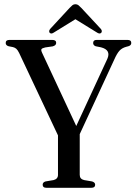

<svg xmlns="http://www.w3.org/2000/svg" viewBox="-20 -889 645 909"><path d="M430.5 -14.5Q430.5 0 413 0H199Q182 0 182 -14.5Q182 -26 195.5 -30L234 -36.5Q254.5 -42 254.5 -61V-248L70.5 -638.5Q63.5 -652.5 57.2 -658Q51 -663.5 41.5 -666L21 -670Q7 -674 7 -685.5Q7 -700 24.5 -700H227.5Q246 -700 246 -686Q246 -674 229.5 -669.5L194.5 -664.5Q179 -661 176.2 -656Q173.5 -651 180 -637.5L341 -292.5L488 -610Q507 -652.5 458 -665L433 -670Q421 -674.5 421 -685.5Q421 -700 437.5 -700H584Q601.5 -700 601.5 -685.5Q601.5 -674 587.5 -670L578 -667.5Q557.5 -662 545.5 -648.8Q533.5 -635.5 521 -607L357.5 -254V-61Q357.5 -41.5 378 -36.5L416 -30Q430.5 -25.5 430.5 -14.5ZM236.5 -736Q223.5 -726.5 216 -733Q213 -735.5 212.8 -740.8Q212.5 -746 217.5 -752L309.5 -851.5Q317 -859.5 322.8 -864.2Q328.5 -869 337 -869Q345.5 -869 351.5 -864.2Q357.5 -859.5 365 -851.5L457.5 -752Q462.5 -746 462 -740.8Q461.5 -735.5 458.5 -733Q451 -726.5 437.5 -736L337 -798Z"/></svg>

Font: Fraunces 144pt S050
Style: Regular
Weight: 400
Version: Version 1.000; ttfautohint (v1.8.3)